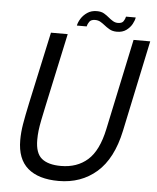

<svg xmlns="http://www.w3.org/2000/svg" viewBox="-59 -917 796 976"><g transform="rotate(5 339.5 -428.5)"><path d="M580.5 -272Q550 -128.5 470.5 -59.2Q391 10 276.5 10Q173.5 10 119 -37Q64.5 -84 64.5 -180Q64.5 -219.5 71.5 -261.5Q78.5 -303.5 93 -371.5L172.5 -737.5H258L177.5 -364Q168 -320 162 -289.8Q156 -259.5 153.2 -236.2Q150.5 -213 150.5 -189Q150.5 -121 183.5 -94Q216.5 -67 281.5 -67Q364 -67 418 -114.8Q472 -162.5 495.5 -273.5L594 -737.5H679ZM595 -852Q593 -837 582.8 -818.2Q572.5 -799.5 553.5 -785.5Q534.5 -771.5 505.5 -771.5Q483 -771.5 467.2 -780.8Q451.5 -790 440 -799.5Q430 -807.5 418.2 -814.5Q406.5 -821.5 390.5 -821.5Q370 -821.5 361.5 -809.5Q353 -797.5 350.5 -785H300.5Q303.5 -801.5 315.2 -820.5Q327 -839.5 347.2 -853.2Q367.5 -867 395.5 -867Q418.5 -867 433 -858.2Q447.5 -849.5 458 -840.5Q468.5 -831.5 480.8 -824Q493 -816.5 507 -816.5Q527.5 -816.5 535.2 -828Q543 -839.5 545.5 -852Z"/></g></svg>

Font: Epilogue
Style: Italic
Weight: 400
Italic angle: -12°
Designer: Tyler Finck
Foundry: Etcetera Type Co
Version: Version 2.112